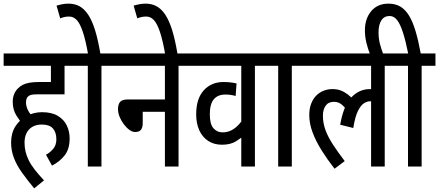

<svg xmlns="http://www.w3.org/2000/svg" viewBox="-20 -916 2415 1056"><path d="M106 -232Q90 -249 70 -281Q50 -313 50 -356Q50 -380 58 -399Q66 -418 80 -431Q91 -442 105.5 -449.5Q120 -457 142 -461Q164 -465 196 -465H260V-554H0V-622H411V-554H335V-397H181Q161 -397 150 -394Q139 -391 132 -383Q128 -379 125.5 -370.5Q123 -362 123 -354Q123 -331 134 -309.5Q145 -288 164 -269ZM233 -65Q254 -76 272 -96.5Q290 -117 290 -150Q290 -188 271 -209.5Q252 -231 210 -231Q166 -231 140.5 -204.5Q115 -178 115 -131Q115 -106 120.5 -82.5Q126 -59 138 -34.5Q150 -10 171 17Q192 44 222 76L168 120Q130 74 101 33.5Q72 -7 56.5 -47.5Q41 -88 41 -132Q41 -184 65 -221.5Q89 -259 128 -279Q167 -299 211 -299Q265 -299 298.5 -278.5Q332 -258 347.5 -225.5Q363 -193 363 -155Q363 -97 336.5 -62.5Q310 -28 266 -5Z M538 -554V0H463V-554H399V-622H614V-554ZM465 -615Q451 -695 435.5 -741Q420 -787 402 -806Q384 -825 360 -825Q347 -825 335 -822.5Q323 -820 311 -815L291 -885Q308 -890 324 -893Q340 -896 357 -896Q391 -896 417.5 -881.5Q444 -867 465.5 -834.5Q487 -802 503.5 -748Q520 -694 533 -615Z M602 -622H1038V-554H962V0H887V-301H765V-240Q765 -215 755.5 -202.5Q746 -190 723 -190Q708 -190 692 -201.5Q676 -213 661.5 -232Q647 -251 638 -273Q629 -295 629 -316Q629 -341 640 -355Q651 -369 684 -369H887V-554H602Z M889 -615Q875 -695 859.5 -741Q844 -787 826 -806Q808 -825 784 -825Q771 -825 759 -822.5Q747 -820 735 -815L715 -885Q732 -890 748 -893Q764 -896 781 -896Q815 -896 841.5 -881.5Q868 -867 889.5 -834.5Q911 -802 927.5 -748Q944 -694 957 -615Z M1458 -554H1382V0H1307V-202L1335 -182Q1310 -159 1279 -139.5Q1248 -120 1201 -120Q1157 -120 1125 -141Q1093 -162 1076 -199.5Q1059 -237 1059 -287Q1059 -373 1100.5 -419Q1142 -465 1210 -465Q1224 -465 1237 -464Q1250 -463 1261.5 -461Q1273 -459 1281 -457L1276 -388Q1263 -392 1249 -394Q1235 -396 1219 -396Q1178 -396 1156 -370Q1134 -344 1134 -288Q1134 -232 1154.5 -210Q1175 -188 1203 -188Q1231 -188 1253 -199.5Q1275 -211 1293 -230.5Q1311 -250 1326 -274L1307 -225V-554H1026V-622H1458Z M1585 -554V0H1510V-554H1446V-622H1661V-554Z M1649 -554V-622H2172V-554H2096V0H2021V-380L2055 -344Q2044 -354 2034 -356.5Q2024 -359 2016 -359Q2000 -359 1982.5 -348.5Q1965 -338 1949 -306.5Q1933 -275 1923 -212L1851 -230Q1869 -334 1912 -380Q1955 -426 2015 -426Q2029 -426 2041 -423Q2053 -420 2062 -416L2065 -394L2021 -413V-554ZM1897 -296Q1882 -321 1862.5 -338.5Q1843 -356 1817 -356Q1786 -356 1771 -334.5Q1756 -313 1756 -280Q1756 -239 1770 -201Q1784 -163 1810.5 -122Q1837 -81 1876 -30L1820 12Q1781 -38 1749.5 -88Q1718 -138 1699.5 -187Q1681 -236 1681 -283Q1681 -319 1691.5 -346Q1702 -373 1719.5 -390.5Q1737 -408 1760 -417Q1783 -426 1808 -426Q1834 -426 1854 -418.5Q1874 -411 1893.5 -396Q1913 -381 1934 -358Z M2016 -615Q2003 -648 1995 -681.5Q1987 -715 1987 -749Q1987 -813 2021.5 -854.5Q2056 -896 2117 -896Q2154 -896 2181.5 -880Q2209 -864 2229.5 -830.5Q2250 -797 2265.5 -745Q2281 -693 2294 -622H2375V-554H2299V0H2224V-554H2160V-622H2225Q2211 -691 2196.5 -736.5Q2182 -782 2164.5 -805Q2147 -828 2123 -828Q2093 -828 2077.5 -804Q2062 -780 2062 -739Q2062 -702 2070 -673Q2078 -644 2089 -615Z"/></svg>

Font: Noto Sans ExtraCondensed
Style: Regular
Weight: 400
Width: 2
Designer: Monotype Design Team
Foundry: Monotype Imaging Inc.
Version: Version 2.013